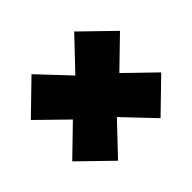

<svg xmlns="http://www.w3.org/2000/svg" viewBox="-133 -756 830 830"><g transform="rotate(-45 282.5 -340.5)"><path d="M413 -605 555 -467 424 -340 554 -214 412 -76 282 -213 152 -76 10 -214 140 -340 10 -467 152 -605 282 -467Z"/></g></svg>

Font: Dela Gothic One
Style: Regular
Weight: 400
Designer: aratakana
Foundry: aratakana
Version: Version 1.004